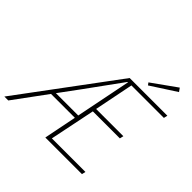

<svg xmlns="http://www.w3.org/2000/svg" viewBox="-237 -1046 1246 1246"><g transform="rotate(45 386.0 -423.0)"><path d="M292 -392 466 -632H470L394 -252H189ZM-32 0H4L170 -226H389L344 0H680L686 -26H378L442 -338H690L696 -364H446L500 -634H798L804 -660H458ZM576 -710 749 -822 732 -846 564 -726Z"/></g></svg>

Font: Source Sans Pro ExtraLight
Style: Italic
Weight: 200
Italic angle: -11°
Designer: Paul D. Hunt
Foundry: Adobe Systems Incorporated
Version: Version 3.006;hotconv 1.0.111;makeotfexe 2.5.65597